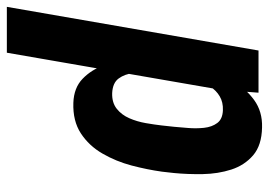

<svg xmlns="http://www.w3.org/2000/svg" viewBox="-169 -447 782 558"><g transform="rotate(90 222.0 -168.0)"><path d="M204.1 -419.4 96.2 203.1H-37.1L89.8 -528.3H212.4ZM445.8 -282.2 441.9 -247.6Q436 -205.1 424.1 -159.7Q412.1 -114.3 389.4 -75Q366.7 -35.6 330.6 -12Q294.4 11.7 241.7 9.8Q198.2 8.3 171.9 -17.1Q145.5 -42.5 132.3 -80.1Q119.1 -117.7 115.5 -159.2Q111.8 -200.7 113.3 -234.4L120.6 -288.6Q127.4 -326.2 140.9 -369.6Q154.3 -413.1 177 -451.9Q199.7 -490.7 233.4 -515.4Q267.1 -540 313.5 -538.6Q365.2 -537.6 394.3 -512.7Q423.3 -487.8 435.8 -449.2Q448.2 -410.6 449 -366.2Q449.7 -321.8 445.8 -282.2ZM307.6 -247.1 311.5 -283.2Q313 -299.8 314.9 -323.2Q316.9 -346.7 314.5 -369.9Q312 -393.1 300.5 -408.4Q289.1 -423.8 263.7 -424.8Q240.2 -425.8 222.9 -415.5Q205.6 -405.3 194.8 -387.9Q184.1 -370.6 177.5 -349.9Q170.9 -329.1 168 -310.1L154.8 -212.4Q152.8 -189 155.5 -164.3Q158.2 -139.6 170.9 -122.1Q183.6 -104.5 213.4 -103Q241.2 -102.1 259 -116.2Q276.9 -130.4 286.6 -152.8Q296.4 -175.3 300.8 -200.7Q305.2 -226.1 307.6 -247.1Z"/></g></svg>

Font: Roboto Condensed
Style: Bold Italic
Weight: 700
Italic angle: -12°
Designer: Christian Robertson
Foundry: Google
Version: Version 3.0